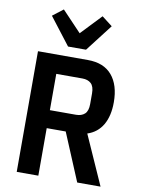

<svg xmlns="http://www.w3.org/2000/svg" viewBox="-102 -1026 805 1094"><g transform="rotate(10 300.5 -479.0)"><path d="M198 0H73V-698H362Q454 -698 501.5 -642Q549 -586 549 -486Q549 -407 519 -355.5Q489 -304 431 -285L558 0H423L308 -275H198ZM349 -379Q381 -379 399.5 -396Q418 -413 418 -453V-515Q418 -555 399.5 -572Q381 -589 349 -589H198V-379ZM237 -754 116 -911 177 -958 289 -840 401 -958 462 -911 341 -754Z"/></g></svg>

Font: IBM Plex Sans Cond SmBld
Style: Regular
Weight: 600
Width: 3
Designer: Mike Abbink, Paul van der Laan, Pieter van Rosmalen
Foundry: Bold Monday
Version: Version 1.3